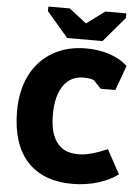

<svg xmlns="http://www.w3.org/2000/svg" viewBox="-61 -978 748 1035"><g transform="rotate(5 312.5 -460.5)"><path d="M379 -566C400 -566 423 -564 437 -557L478 -514H557L606 -649C544 -704 462 -724 380 -724C314 -724 253 -709 201 -679C96 -618 39 -503 39 -355C39 -119 157 10 369 10C469 10 560 -20 616 -63L545 -193C485 -168 436 -152 390 -152C348 -152 314 -161 289 -184C254 -215 233 -267 233 -354C233 -486 287 -566 379 -566ZM274 -771H465L580 -906V-931H466L368 -858L274 -931H158V-906Z"/></g></svg>

Font: Frost ExtraBold
Style: Regular
Weight: 800
Designer: Lee Frost
Foundry: Lee Frost for Ice Communication Norge AS
Version: Version 2.011;hotconv 1.0.107;makeotfexe 2.5.65593